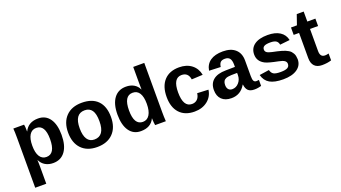

<svg xmlns="http://www.w3.org/2000/svg" viewBox="-70 -1378 3971 2239"><g transform="rotate(-20 1916.0 -258.5)"><path d="M569.8 -267.1Q569.8 -134.8 516.8 -62.5Q463.9 9.8 367.2 9.8Q312 9.8 270.3 -14.6Q228.5 -39.1 207 -84H204.1Q207 -69.3 207 4.9V208H69.8V-407.2Q69.8 -486.8 65.9 -527.8H199.2Q205.1 -510.7 205.1 -441.9H207Q253.4 -540 376 -540Q468.3 -540 519 -468.5Q569.8 -397 569.8 -267.1ZM426.8 -267.1Q426.8 -443.8 317.9 -443.8Q263.2 -443.8 234.1 -397Q205.1 -350.1 205.1 -263.2Q205.1 -176.8 234.1 -130.4Q263.2 -84 316.9 -84Q426.8 -84 426.8 -267.1Z M1182.6 -265.1Q1182.6 -136.2 1111.3 -63.2Q1040 9.8 914.1 9.8Q789.6 9.8 719.7 -63Q649.9 -135.7 649.9 -265.1Q649.9 -392.6 720.7 -465.3Q791.5 -538.1 917 -538.1Q1046.4 -538.1 1114.5 -467.8Q1182.6 -397.5 1182.6 -265.1ZM1039.1 -265.1Q1039.1 -357.4 1009 -400.6Q979 -443.8 918.9 -443.8Q793.9 -443.8 793.9 -265.1Q793.9 -176.3 824.2 -130.1Q854.5 -84 912.6 -84Q1039.1 -84 1039.1 -265.1Z M1766.6 0H1633.8Q1631.3 -12.2 1628.9 -36.1Q1628.4 -43.5 1627.9 -54.2Q1627.4 -64.9 1627 -72.5Q1626.5 -80.1 1626.5 -85.9H1624.5Q1580.1 9.8 1455.6 9.8Q1363.8 9.8 1313.2 -62.3Q1262.7 -134.3 1262.7 -264.2Q1262.7 -395 1315.9 -466.6Q1369.1 -538.1 1465.8 -538.1Q1522.5 -538.1 1563.2 -514.4Q1604 -490.7 1625.5 -444.8H1626.5L1625.5 -532.2V-725.1H1762.7V-115.2Q1762.7 -58.6 1766.6 0ZM1627.4 -267.1Q1627.4 -354 1599.1 -399.4Q1570.8 -444.8 1514.6 -444.8Q1405.8 -444.8 1405.8 -264.2Q1405.8 -84 1513.7 -84Q1567.9 -84 1597.7 -131.8Q1627.4 -179.7 1627.4 -267.1Z M2122.6 9.8Q2002.9 9.8 1937.3 -61.5Q1871.6 -132.8 1871.6 -261.2Q1871.6 -392.6 1937.7 -465.3Q2003.9 -538.1 2124.5 -538.1Q2217.3 -538.1 2278.6 -491Q2339.8 -443.8 2355.5 -361.8L2217.3 -355Q2204.6 -443.8 2121.6 -443.8Q2015.6 -443.8 2015.6 -267.1Q2015.6 -84 2123.5 -84Q2163.6 -84 2189.7 -109.1Q2215.8 -134.3 2221.7 -182.1L2359.4 -175.8Q2348.6 -93.3 2283.7 -41.7Q2218.8 9.8 2122.6 9.8Z M2580.1 9.8Q2502.9 9.8 2460 -32Q2417 -73.7 2417 -148.9Q2417 -230.5 2470.5 -273.9Q2523.9 -317.4 2626 -317.9L2740.2 -319.8V-347.2Q2740.2 -399.4 2721.7 -424.3Q2703.1 -449.2 2662.1 -449.2Q2624.5 -449.2 2606.9 -432.1Q2589.4 -415 2584 -375L2441.4 -380.9Q2454.1 -458 2511.7 -498Q2569.3 -538.1 2668 -538.1Q2767.6 -538.1 2822.3 -488.5Q2877 -439 2877 -349.1V-155.8Q2877 -112.3 2887 -95.2Q2897 -78.1 2920.4 -78.1Q2936.5 -78.1 2951.2 -81.1V-6.8Q2948.2 -6.3 2940.7 -4.4Q2933.1 -2.4 2930.9 -2Q2928.7 -1.5 2922.4 0Q2916 1.5 2913.3 1.7Q2910.6 2 2905 2.9Q2899.4 3.9 2895.5 4.4Q2891.6 4.9 2886 5.1Q2880.4 5.4 2875 5.6Q2869.6 5.9 2863.3 5.9Q2813 5.9 2787.8 -19Q2762.7 -43.9 2757.3 -94.2H2754.4Q2695.3 9.8 2580.1 9.8ZM2740.2 -217.8V-245.1L2668.9 -244.1Q2623 -242.7 2601.1 -232.9Q2560.1 -215.8 2560.1 -160.2Q2560.1 -124 2577.1 -105Q2594.2 -85.9 2624 -85.9Q2671.9 -85.9 2706.1 -124.8Q2740.2 -163.6 2740.2 -217.8Z M3459 -153.8Q3459 -77.6 3396.2 -33.9Q3333.5 9.8 3222.7 9.8Q3114.3 9.8 3055.9 -24.4Q2997.6 -58.6 2979 -131.8L3099.6 -149.9Q3109.9 -110.8 3135.5 -95.9Q3161.1 -81.1 3222.7 -81.1Q3280.3 -81.1 3306.6 -95.5Q3333 -109.9 3333 -142.1Q3333 -167 3311.8 -182.1Q3290.5 -197.3 3239.7 -207Q3124.5 -229.5 3083 -250Q3000 -292 3000 -377.9Q3000 -454.1 3058.3 -496.6Q3116.7 -539.1 3223.6 -539.1Q3317.4 -539.1 3375 -502Q3432.6 -464.8 3446.8 -396L3324.7 -382.8Q3318.8 -416.5 3295.9 -431.6Q3272.9 -446.8 3223.6 -446.8Q3173.8 -446.8 3149.9 -434.3Q3126 -421.9 3126 -393.1Q3126 -370.1 3144.8 -356.7Q3163.6 -343.3 3208 -334Q3244.1 -326.7 3267.3 -321.3Q3290.5 -315.9 3317.4 -308.3Q3344.2 -300.8 3360.6 -293.7Q3377 -286.6 3394.5 -276.6Q3412.1 -266.6 3422.1 -255.1Q3432.1 -243.7 3441.2 -228.5Q3450.2 -213.4 3454.1 -195.1Q3458 -176.8 3459 -153.8Z M3704.6 8.8Q3643.6 8.8 3611.1 -24.7Q3578.6 -58.1 3578.6 -124V-436H3511.7V-527.8H3585.4L3628.4 -651.9H3714.4V-527.8H3814.5V-436H3714.4V-161.1Q3714.4 -85.9 3774.4 -85.9Q3792.5 -85.9 3820.3 -92.8V-7.8Q3770 8.8 3704.6 8.8Z"/></g></svg>

Font: Libra Sans Modern
Style: Bold
Weight: 700
Foundry: Stefan Peev, Context Ltd
Version: Version 1.000